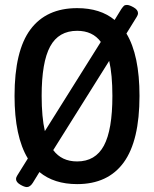

<svg xmlns="http://www.w3.org/2000/svg" viewBox="-20 -740 624 779"><path d="M89 19Q79 19 62 9Q45 -1 45 -14Q45 -20 50 -28L93 -97Q39 -186 39 -351Q39 -534 103.5 -620.5Q168 -707 293 -707Q387 -707 445 -659L472 -703Q479 -713 483 -716.5Q487 -720 495 -720Q505 -720 522.5 -710Q540 -700 540 -686Q540 -680 535 -672L493 -604Q546 -516 546 -351Q546 -169 482 -81Q418 7 293 7Q199 7 140 -42L113 2Q102 19 89 19ZM149 -351Q149 -265 162 -208L389 -570Q356 -615 293 -615Q218 -615 183.5 -551.5Q149 -488 149 -351ZM293 -85Q367 -85 401.5 -149Q436 -213 436 -351Q436 -437 423 -493L196 -131Q230 -85 293 -85Z"/></svg>

Font: Asap Condensed Medium
Style: Regular
Weight: 500
Width: 3
Designer: Pablo Cosgaya
Foundry: Omnibus-Type
Version: Version 3.001; ttfautohint (v1.8.4.7-5d5b)